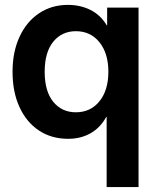

<svg xmlns="http://www.w3.org/2000/svg" viewBox="-20 -546 630 770"><path d="M535.6 204.1H407.7V-77.1H406.2Q382.3 -33.7 343 -11.5Q303.7 10.7 253.4 10.7Q186 10.7 135.7 -22.9Q85.4 -56.6 57.9 -117.2Q30.3 -177.7 30.3 -258.3Q30.3 -337.4 58.1 -397.9Q85.9 -458.5 136.2 -492.4Q186.5 -526.4 252.4 -526.4Q302.7 -526.4 343.3 -505.9Q383.8 -485.4 408.2 -444.3H409.7V-515.6H535.6ZM284.2 -95.7Q343.3 -95.7 378.9 -139.9Q414.6 -184.1 414.6 -258.3Q414.6 -332 378.9 -376.5Q343.3 -420.9 284.2 -420.9Q228 -420.9 193.6 -378.7Q159.2 -336.4 159.2 -258.3Q159.2 -179.7 193.6 -137.7Q228 -95.7 284.2 -95.7Z"/></svg>

Font: Inter Display Semi Bold
Style: Regular
Weight: 600
Designer: Rasmus Andersson
Foundry: rsms
Version: Version 4.000;git-37864ae